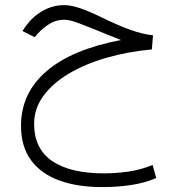

<svg xmlns="http://www.w3.org/2000/svg" viewBox="-20 -408 698 758"><path d="M457.5 -250Q439.5 -257.3 427.7 -262Q416 -266.6 403.3 -271.7Q390.6 -276.9 369.1 -285.6Q319.8 -305.7 287.1 -317.9Q254.4 -330.1 232.9 -330.1Q201.7 -330.1 175.3 -313.7Q148.9 -297.4 128.9 -274.9L117.2 -261.2L68.4 -285.6L81.5 -304.7Q110.4 -343.8 149.4 -365.7Q188.5 -387.7 233.4 -387.7Q260.7 -387.7 296.4 -375.5Q332 -363.3 375 -342.3Q444.8 -308.1 493.9 -290.5Q543 -272.9 584 -268.6L579.6 -212.9Q483.9 -204.1 399.7 -179.7Q315.4 -155.3 251.5 -117.2Q187.5 -79.1 151.1 -29.1Q114.7 21 114.7 80.6Q114.7 179.2 186 227.8Q257.3 276.4 389.6 276.4Q439 276.4 487.8 269.3Q536.6 262.2 582.5 243.2L596.7 294.9Q551.3 314.5 497.3 322.5Q443.4 330.6 382.8 330.6Q285.6 330.6 213.9 304.4Q142.1 278.3 102.5 224.6Q63 170.9 63 88.4Q63 -40 163.1 -126.5Q263.2 -212.9 457.5 -250Z"/></svg>

Font: Vazir Thin WOL-UI
Style: Thin-WOL-UI
Weight: 100
Designer: Saber Rastikerdar
Foundry: Saber Rastikerdar
Version: Version 30.1.0